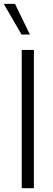

<svg xmlns="http://www.w3.org/2000/svg" viewBox="-34 -997 280 1017"><path d="M124.5 -814 45.4 -976.6H-14.2L80.1 -814ZM145.5 -732.4H81.1V0H145.5Z"/></svg>

Font: Kumbh Sans Light
Style: Regular
Weight: 300
Version: Version 1.004